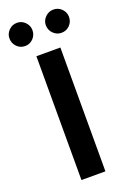

<svg xmlns="http://www.w3.org/2000/svg" viewBox="-174 -865 614 918"><g transform="rotate(-20 132.5 -406.0)"><path d="M195 -630V0H73V-630ZM-19 -754Q-19 -777 -2 -794.5Q15 -812 40 -812Q64 -812 81 -794.5Q98 -777 98 -754Q98 -729 81 -711.5Q64 -694 40 -694Q15 -694 -2 -711.5Q-19 -729 -19 -754ZM166 -754Q166 -777 183.5 -794.5Q201 -812 225 -812Q250 -812 267 -794.5Q284 -777 284 -754Q284 -729 267 -711.5Q250 -694 225 -694Q201 -694 183.5 -711.5Q166 -729 166 -754Z"/></g></svg>

Font: Mukta SemiBold
Style: Regular
Weight: 600
Designer: Girish Dalvi and Yashodeep Gholap
Foundry: Ek Type
Version: Version 2.538;PS 1.002;hotconv 16.6.51;makeotf.lib2.5.65220;